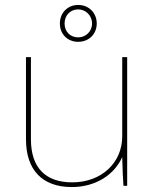

<svg xmlns="http://www.w3.org/2000/svg" viewBox="-20 -751 629 776"><path d="M296 -582C339 -582 371 -613 371 -656C371 -699 339 -731 296 -731C253 -731 222 -699 222 -656C222 -613 253 -582 296 -582ZM296 -600C264 -600 241 -623 241 -656C241 -689 264 -713 296 -713C326 -713 352 -689 352 -656C352 -623 326 -600 296 -600ZM270 5C365 5 441 -43 474 -116C475 -69 477 -26 479 0H494V-520H474V-200C474 -92 389 -14 272 -14C163 -14 105 -74 105 -188V-520H85V-188C85 -64 151 5 270 5Z"/></svg>

Font: Fixel Text Thin
Style: Regular
Weight: 100
Width: 4
Designer: AlfaBravo + MacPaw
Foundry: Kyrylo Tkachov, Marchela Mozhyna, Serhii Makarenko, Maria Weinstein, Zakhar Kryvoshyya
Version: Version 1.211